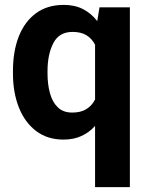

<svg xmlns="http://www.w3.org/2000/svg" viewBox="-20 -558 604 781"><path d="M32.7 -258.8V-269Q32.7 -349.6 56.6 -410.2Q80.6 -470.7 126.7 -504.4Q172.9 -538.1 239.3 -538.1Q284.2 -538.1 317.9 -520.8Q351.6 -503.4 375.5 -472.2L384.8 -528.3H508.3V203.1H366.7V-45.9Q343.3 -19.5 311.5 -4.9Q279.8 9.8 238.3 9.8Q172.4 9.8 126.5 -25.4Q80.6 -60.5 56.6 -121.3Q32.7 -182.1 32.7 -258.8ZM173.3 -269V-258.8Q173.3 -215.3 183.1 -179.2Q192.9 -143.1 214.8 -121.6Q236.8 -100.1 273.9 -100.1Q309.1 -100.1 331.5 -114.3Q354 -128.4 366.7 -153.3V-376Q354 -400.9 331.8 -414.6Q309.6 -428.2 274.9 -428.2Q220.2 -428.2 196.8 -382.3Q173.3 -336.4 173.3 -269Z"/></svg>

Font: Vazirmatn RD UI FD
Style: Bold
Weight: 700
Designer: Saber Rastikerdar
Foundry: Saber Rastikerdar
Version: Version 33.003